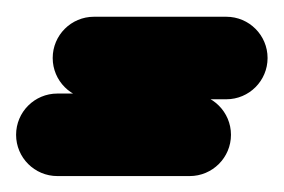

<svg xmlns="http://www.w3.org/2000/svg" viewBox="-24 -242 348 235"><path d="M46.2 -26.5C100.2 -26.5 154.2 -26.5 208.2 -26.5C236 -26.5 258.7 -49.1 258.7 -77C258.7 -104.9 236 -127.5 208.2 -127.5C154.2 -127.5 100.2 -127.5 46.2 -127.5C18.3 -127.5 -4.3 -104.9 -4.3 -77C-4.3 -49.1 18.3 -26.5 46.2 -26.5ZM91 -120.5C145 -120.5 199 -120.5 253 -120.5C280.9 -120.5 303.5 -143.1 303.5 -171C303.5 -198.9 280.9 -221.5 253 -221.5C199 -221.5 145 -221.5 91 -221.5C63.1 -221.5 40.5 -198.9 40.5 -171C40.5 -143.1 63.1 -120.5 91 -120.5Z"/></svg>

Font: FRB American Cursive Guidelines Ultra
Style: Bold Italic
Weight: 1000
Italic angle: -25°
Version: Version 2.0;Modular Font Editor K font №1